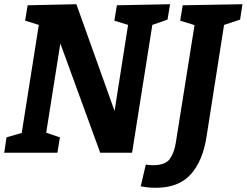

<svg xmlns="http://www.w3.org/2000/svg" viewBox="-21 -724 1169 910"><path d="M533 -699 785 -704 773 -631 701 -606 605 0H454L265 -518L198 -95L263 -73L251 0H-1L10 -73L82 -94L163 -606L98 -626L110 -699L341 -704L522 -198L586 -606L521 -626ZM1128 -704 1117 -631 1041 -606 958 -77Q940 40 882.5 103Q825 166 718 166Q680 166 646 159L670 56Q687 59 704 59Q763 59 784 29Q805 -1 812 -46L901 -605L833 -626L845 -699Z"/></svg>

Font: Bitter Pro
Style: Bold Italic
Weight: 700
Italic angle: -9°
Designer: Sol Matas, and Bitter project Authors
Foundry: Sol Matas
Version: Version 1.010